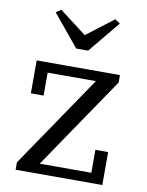

<svg xmlns="http://www.w3.org/2000/svg" viewBox="-86 -828 680 890"><g transform="rotate(10 254.0 -383.5)"><path d="M50 -35 345 -469H118V-361H58V-516H450V-481L155 -47H398V-155H458V0H50ZM106 -751 130 -767 257 -670 384 -767 408 -751 285 -602H229Z"/></g></svg>

Font: IBM Plex Serif
Style: Regular
Weight: 400
Designer: Mike Abbink, Paul van der Laan, Pieter van Rosmalen
Foundry: Bold Monday
Version: Version 2.6